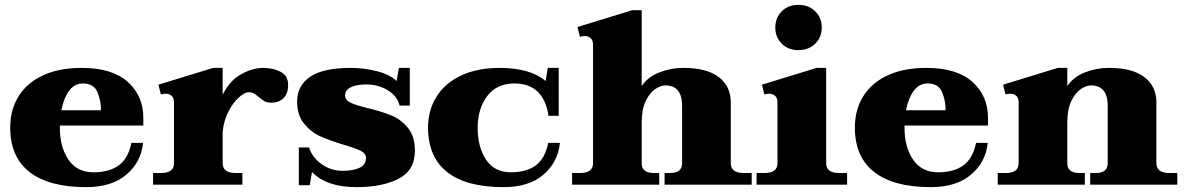

<svg xmlns="http://www.w3.org/2000/svg" viewBox="-20 -759 4868 789"><path d="M226 -243V-234Q226 -154 261.5 -102.5Q297 -51 364 -51Q429 -51 468 -79.5Q507 -108 520 -172H568Q560 -93 499.5 -41.5Q439 10 334 10Q181 10 101.5 -52Q22 -114 22 -235Q22 -308 56.5 -363.5Q91 -419 157 -449.5Q223 -480 316 -480Q441 -480 505 -422.5Q569 -365 569 -275V-243ZM232 -306H395Q395 -346 380 -381Q365 -416 321 -416Q286 -416 264 -386Q242 -356 232 -306Z M1164 -410Q1164 -374 1145 -355.5Q1126 -337 1095 -337Q1078 -337 1068 -342.5Q1058 -348 1044 -360Q1032 -370 1023 -375Q1014 -380 1001 -380Q986 -380 962.5 -359.5Q939 -339 919.5 -302Q900 -265 895 -218V-89Q895 -48 949 -48H976V0H609V-48H641Q695 -48 695 -88V-337Q695 -357 685 -365.5Q675 -374 660 -374Q655 -374 641 -371L631 -411L856 -480H895V-370Q924 -428 971 -454Q1018 -480 1061 -480Q1102 -480 1133 -464Q1164 -448 1164 -410Z M1262 -52 1253 2H1208V-153H1250Q1263 -112 1301.5 -84.5Q1340 -57 1388 -57Q1431 -57 1457.5 -69.5Q1484 -82 1484 -110Q1484 -128 1462.5 -139Q1441 -150 1393 -164Q1334 -182 1296 -199Q1258 -216 1229.5 -251Q1201 -286 1201 -342Q1201 -407 1254.5 -443.5Q1308 -480 1423 -480Q1475 -480 1528.5 -466.5Q1582 -453 1610 -426L1619 -480H1664V-325H1622Q1614 -363 1574.5 -387.5Q1535 -412 1485 -412Q1446 -412 1422 -400.5Q1398 -389 1398 -367Q1398 -348 1419.5 -337.5Q1441 -327 1490 -315Q1548 -301 1587.5 -285Q1627 -269 1656 -234Q1685 -199 1685 -140Q1685 -59 1618 -24.5Q1551 10 1446 10Q1384 10 1339 -5Q1294 -20 1262 -52Z M1739 -235Q1739 -305 1773 -360.5Q1807 -416 1873.5 -448Q1940 -480 2033 -480Q2159 -480 2222 -426L2231 -480H2276V-283H2234Q2214 -416 2094 -416Q2021 -416 1982 -364Q1943 -312 1943 -234Q1943 -154 1977.5 -102.5Q2012 -51 2079 -51Q2144 -51 2182 -79.5Q2220 -108 2233 -172H2281Q2273 -93 2213.5 -41.5Q2154 10 2049 10Q1896 10 1817.5 -52Q1739 -114 1739 -235Z M3069 -48V0H2711V-48H2733Q2783 -48 2783 -88V-324Q2783 -408 2714 -408Q2695 -408 2672.5 -393Q2650 -378 2633.5 -344Q2617 -310 2617 -256V-88Q2617 -48 2667 -48H2689V0H2331V-48H2363Q2417 -48 2417 -88V-574Q2417 -594 2407 -602.5Q2397 -611 2382 -611Q2377 -611 2363 -608L2353 -648L2578 -717H2617V-405Q2642 -443 2689.5 -461.5Q2737 -480 2787 -480Q2885 -480 2934 -442Q2983 -404 2983 -339V-88Q2983 -48 3037 -48Z M3166 -646Q3166 -686 3192.5 -712.5Q3219 -739 3261 -739Q3303 -739 3330 -712.5Q3357 -686 3357 -646Q3357 -606 3330 -579.5Q3303 -553 3261 -553Q3219 -553 3192.5 -579.5Q3166 -606 3166 -646ZM3089 -48H3121Q3175 -48 3175 -88V-337Q3175 -357 3165 -365.5Q3155 -374 3140 -374Q3135 -374 3121 -371L3111 -411L3336 -480H3375V-88Q3375 -48 3429 -48H3461V0H3089Z M3697 -243V-234Q3697 -154 3732.5 -102.5Q3768 -51 3835 -51Q3900 -51 3939 -79.5Q3978 -108 3991 -172H4039Q4031 -93 3970.5 -41.5Q3910 10 3805 10Q3652 10 3572.5 -52Q3493 -114 3493 -235Q3493 -308 3527.5 -363.5Q3562 -419 3628 -449.5Q3694 -480 3787 -480Q3912 -480 3976 -422.5Q4040 -365 4040 -275V-243ZM3703 -306H3866Q3866 -346 3851 -381Q3836 -416 3792 -416Q3757 -416 3735 -386Q3713 -356 3703 -306Z M4818 -48V0H4460V-48H4482Q4532 -48 4532 -88V-324Q4532 -408 4463 -408Q4444 -408 4421.5 -393Q4399 -378 4382.5 -344Q4366 -310 4366 -256V-88Q4366 -48 4416 -48H4438V0H4080V-48H4112Q4166 -48 4166 -88V-337Q4166 -357 4156 -365.5Q4146 -374 4131 -374Q4126 -374 4112 -371L4102 -411L4327 -480H4366V-405Q4391 -443 4438.5 -461.5Q4486 -480 4536 -480Q4634 -480 4683 -442Q4732 -404 4732 -339V-88Q4732 -48 4786 -48Z"/></svg>

Font: Taviraj Black
Style: Regular
Weight: 900
Designer: Katatrad Team
Foundry: CadsonDemak
Version: Version 1.001